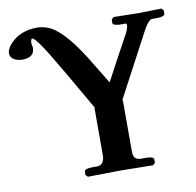

<svg xmlns="http://www.w3.org/2000/svg" viewBox="-81 -736 829 814"><g transform="rotate(-10 333.0 -329.0)"><path d="M226.1 -432.1 314 -279.8 311 -282.2V-75.2Q309.1 -36.1 278.8 -35.2H252.9Q225.1 -34.2 224.1 -22.9V-7.8L232.9 1Q233.9 1 375 -1Q375 -1 513.2 1L522.9 -7.8V-22.9Q521.5 -34.7 493.2 -35.2H466.8Q438.5 -35.2 435.5 -63.5Q435.1 -69.3 435.1 -75.2V-293L432.1 -292L579.1 -568.8Q599.6 -606.4 613.8 -610.4Q616.7 -610.8 620.1 -610.8H641.1Q671.4 -611.8 671.9 -623V-638.2L663.1 -647Q662.6 -647 562 -645L458 -647L448.2 -638.2V-622.1Q448.2 -613.8 471.7 -611.3Q473.1 -611.3 474.1 -610.8H504.9Q507.8 -608.9 507.8 -602.1Q507.3 -591.8 500 -575.2Q427.7 -442.9 393.1 -377L338.9 -465.8Q252.4 -611.8 187 -645.5Q159.7 -658.7 130.9 -659.2Q56.2 -659.2 13.2 -611.8Q-5.4 -590.8 -5.9 -573.2Q-5.9 -548.8 22.9 -539.6Q34.2 -536.1 46.9 -536.1Q97.2 -537.1 98.1 -576.2Q98.1 -584 96.2 -590.8Q96.2 -592.3 95.2 -596.2Q94.7 -599.1 95.2 -600.1Q95.7 -616.2 102.1 -617.2Q118.7 -617.2 202.1 -473.1Q211.4 -457 226.1 -432.1Z"/></g></svg>

Font: Linux Libertine O
Style: Semibold
Weight: 700
Designer: Philipp H. Poll
Foundry: Philipp H. Poll
Version: Version 5.0.0